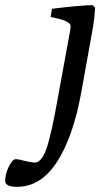

<svg xmlns="http://www.w3.org/2000/svg" viewBox="-153 -504 427 743"><path d="M70 -121 118 -383Q120 -393 120 -404Q120 -424 43 -438L48 -470Q161 -484 206 -484L215 -474Q213 -433 204 -383L161 -144Q130 26 67.5 122.5Q5 219 -87 219Q-133 219 -133 196Q-133 170 -119 141Q-105 112 -92 112Q-82 112 -57 118.5Q-32 125 -18 125Q12 125 33 52Q48 -3 59 -61Q70 -119 70 -121Z"/></svg>

Font: Poly
Style: Italic
Weight: 400
Italic angle: -10°
Designer: Nicolas Silva
Foundry: Jose Nicolas Silva Schwarzenberg
Version: Version 1.003